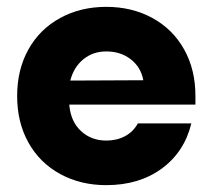

<svg xmlns="http://www.w3.org/2000/svg" viewBox="-20 -530 620 560"><path d="M290 -510Q365 -510 424.5 -477.5Q484 -445 517 -386Q550 -327 550 -250V-225H182Q186 -176 216 -148Q246 -120 290 -120Q321 -120 345 -133Q369 -146 382 -170H538Q518 -87 452 -38.5Q386 10 290 10Q215 10 155.5 -22.5Q96 -55 63 -114Q30 -173 30 -250Q30 -327 63 -386Q96 -445 155.5 -477.5Q215 -510 290 -510ZM398 -296Q391 -334 361.5 -357Q332 -380 290 -380Q251 -380 223 -357Q195 -334 185 -295Z"/></svg>

Font: Goli Bold
Style: Regular
Weight: 700
Designer: jaikishan Patel
Foundry: MagicType
Version: Version 1.000